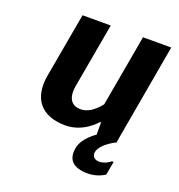

<svg xmlns="http://www.w3.org/2000/svg" viewBox="-125 -605 835 895"><g transform="rotate(20 292.5 -157.5)"><path d="M274 -85C229 -85 205 -115 216 -180L273 -500H133L76 -180C55 -60 113 10 233 10C323 10 380 -60 380 -60H385V0H485L573 -500H433L370 -145C370 -145 329 -85 274 -85ZM439 115C414 115 402 100 405 80C413 35 490 0 490 0H386C386 0 322 40 314 95C304 150 332 185 407 185C457 185 491 160 491 160L503 93H494C495 93 469 115 439 115Z"/></g></svg>

Font: Scada
Style: Bold Italic
Weight: 700
Designer: Jovanny Lemonad
Foundry: Jovanny Lemonad
Version: Version 3.005